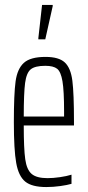

<svg xmlns="http://www.w3.org/2000/svg" viewBox="-20 -748 356 776"><path d="M279 -241H76Q76 -147 82 -104.5Q88 -62 108 -45Q128 -28 172 -28Q195 -28 222.5 -32Q250 -36 269 -42V-5Q252 0 223.5 4Q195 8 167 8Q109 8 82 -14Q55 -36 45.5 -89.5Q36 -143 36 -254Q36 -368 43 -419Q50 -470 76.5 -494Q103 -518 164 -518Q218 -518 242 -495.5Q266 -473 272.5 -421.5Q279 -370 279 -256ZM76 -277H239V-297Q239 -381 232.5 -419.5Q226 -458 211 -470Q196 -482 163 -482Q122 -482 104.5 -468Q87 -454 81.5 -413Q76 -372 76 -277ZM135 -589V-594L150 -728H193V-723L163 -589Z"/></svg>

Font: Saira Ultra Condensed ExLight
Style: Regular
Weight: 200
Width: 1
Designer: Hector Gatti with collaboration of the Omnibus-Type team
Foundry: Omnibus-Type
Version: Version 1.001; ttfautohint (v1.8)